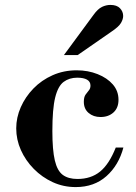

<svg xmlns="http://www.w3.org/2000/svg" viewBox="-20 -748 555 781"><path d="M288 13Q238 13 194.5 -7Q151 -27 117.5 -61Q84 -95 65 -137.5Q46 -180 46 -226Q46 -270 64.5 -312Q83 -354 116 -388Q149 -422 194 -442Q239 -462 292 -462Q338 -462 377 -446.5Q416 -431 439 -404.5Q462 -378 462 -342Q462 -309 441.5 -290.5Q421 -272 389 -272Q360 -272 340.5 -288.5Q321 -305 321 -334Q321 -353 328 -363Q335 -373 341.5 -380.5Q348 -388 348 -400Q348 -416 334 -424Q320 -432 294 -432Q262 -432 239 -415Q216 -398 204.5 -351.5Q193 -305 193 -215Q193 -138 203 -95.5Q213 -53 235.5 -36.5Q258 -20 295 -20Q350 -20 387 -50Q424 -80 451 -148H482Q463 -76 413 -31.5Q363 13 288 13ZM240 -524 360 -687Q378 -712 395 -720Q412 -728 429 -728Q455 -728 468 -714.5Q481 -701 481 -683Q481 -670 472 -654.5Q463 -639 433 -619L296 -524Z"/></svg>

Font: Libre Bodoni SemiBold
Style: Regular
Weight: 600
Designer: Pablo Impallari, Rodrigo Fuenzalida
Foundry: Impallari Type
Version: Version 2.005;gftools[0.9.23]